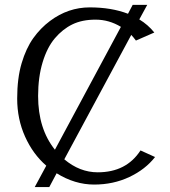

<svg xmlns="http://www.w3.org/2000/svg" viewBox="-20 -740 690 780"><path d="M609.9 -102.1Q570.8 -51.8 505.6 -21Q440.4 9.8 362.3 9.8Q284.2 9.8 210 -36.1L180.2 20H121.1L168 -66.9Q113.8 -113.8 81.8 -185.1Q49.8 -256.3 49.8 -339.4Q49.8 -422.4 67.9 -483.2Q85.9 -543.9 115.2 -585Q144.5 -626 183.1 -654.8Q256.8 -710 344.7 -710Q432.6 -710 500 -684.1L519 -720.2H578.1L545.9 -661.1Q581.5 -639.6 606.9 -607.9L532.2 -575.2Q520.5 -590.8 513.2 -598.1L241.2 -92.8Q303.7 -40 377 -40Q493.2 -40 550.8 -128.9ZM203.1 -131.8 471.2 -630.9Q422.9 -660.2 368.2 -660.2Q313.5 -660.2 273.9 -640.9Q234.4 -621.6 202.9 -584.5Q171.4 -547.4 153.1 -486.8Q134.8 -426.3 134.8 -350.1Q134.8 -216.8 203.1 -131.8Z"/></svg>

Font: Pfennig
Style: Medium
Weight: 500
Version: Version 20120410 ; ttfautohint (v0.8)